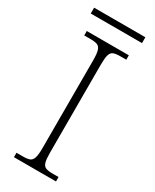

<svg xmlns="http://www.w3.org/2000/svg" viewBox="-213 -886 759 941"><g transform="rotate(30 167.0 -415.5)"><path d="M47 0V-25H84Q109 -25 122 -30.5Q135 -36 140.5 -54Q146 -72 146 -109V-605Q146 -642 140.5 -660Q135 -678 122 -683.5Q109 -689 84 -689H47V-714H285V-689H251Q226 -689 212.5 -683.5Q199 -678 194 -660Q189 -642 189 -605V-109Q189 -72 194 -54Q199 -36 212.5 -30.5Q226 -25 251 -25H285V0ZM21 -798V-831H311V-798Z"/></g></svg>

Font: Noto Serif ExtraLight
Style: Regular
Weight: 200
Designer: Monotype Design Team
Foundry: Monotype Imaging Inc.
Version: Version 2.015; ttfautohint (v1.8.4.7-5d5b)